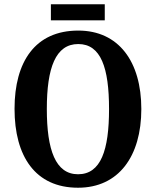

<svg xmlns="http://www.w3.org/2000/svg" viewBox="-20 -868 729 898"><path d="M218 -773H470V-848H218ZM345 10C535 10 641 -137 641 -358C641 -580 535 -725 346 -725C145 -725 48 -580 48 -359C48 -137 145 10 345 10ZM345 -53C240 -53 199 -166 199 -358C199 -551 240 -662 346 -662C452 -662 490 -551 490 -358C490 -166 452 -53 345 -53Z"/></svg>

Font: Noto Serif Ethiopic Condensed
Style: Bold
Weight: 700
Width: 3
Designer: Monotype Design Team
Foundry: Monotype Imaging Inc.
Version: Version 2.102